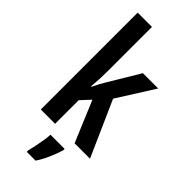

<svg xmlns="http://www.w3.org/2000/svg" viewBox="-310 -802 1065 1065"><g transform="rotate(45 222.5 -269.5)"><path d="M171 -412Q171 -380 169.5 -349Q168 -318 165 -288H169Q178 -308 187.5 -325.5Q197 -343 206 -358L317 -543H437L300 -326L445 0H324L223 -241L171 -185V0H59V-760H171ZM307 72Q296 109 278 149.5Q260 190 239 221H170V209Q175 191 180.5 164Q186 137 190.5 109Q195 81 196 61H307Z"/></g></svg>

Font: Noto Sans Ethiopic ExtraCondensed SemiBold
Style: Regular
Weight: 600
Width: 2
Designer: Monotype Design Team
Foundry: Monotype Imaging Inc.
Version: Version 2.102; ttfautohint (v1.8.4.7-5d5b)